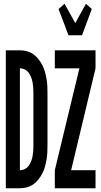

<svg xmlns="http://www.w3.org/2000/svg" viewBox="-20 -1003 540 1023"><path d="M345 -815 292 -955 324 -983 381 -880 438 -983 469 -955 417 -815ZM272 0V-96L403 -639H272V-735H489V-639L359 -96H489V0ZM11 0V-735H86Q105 -735 123.5 -730Q142 -725 157 -714.5Q172 -704 184 -689Q196 -674 205 -657Q214 -640 219 -622Q224 -604 227.5 -585Q231 -566 232 -547Q233 -528 233 -509V-226Q233 -207 232 -188Q231 -169 227.5 -150Q224 -131 219 -113Q214 -95 205 -78Q196 -61 184 -46Q172 -31 157 -20.5Q142 -10 123.5 -5Q105 0 86 0ZM86 -96Q100 -96 112.5 -102.5Q125 -109 133 -120Q141 -131 146 -144Q151 -157 153.5 -170.5Q156 -184 157 -198Q158 -212 158 -226V-509Q158 -523 157 -537Q156 -551 153.5 -564.5Q151 -578 146 -591Q141 -604 133 -615Q125 -626 112.5 -632.5Q100 -639 86 -639Z"/></svg>

Font: Iosevka SS18
Style: Bold
Weight: 700
Monospace: yes
Designer: Belleve Invis
Foundry: Belleve Invis
Version: Version 25.1.1; ttfautohint (v1.8.4)